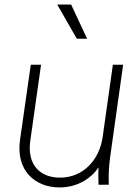

<svg xmlns="http://www.w3.org/2000/svg" viewBox="-20 -810 611 842"><path d="M241 12C313 12 376 -22 412 -76C411 -53 411 -30 412 0H457C456 -45 457 -77 463 -121L520 -526H475L430 -208C416 -111 347 -31 243 -31C160 -31 97 -83 113 -194L160 -526H115L68 -198C48 -61 135 12 241 12ZM231 -790 317 -640H362L292 -790Z"/></svg>

Font: Mluvka ExtraLight
Style: Italic
Weight: 200
Italic angle: -8°
Designer: Modified by Jiří Krblich, Original typeface by Gumpita Rahayu
Foundry: Gumpita Rahayu & Jiří Krblich
Version: Version 2.000;Glyphs 3.1.1 (3134)